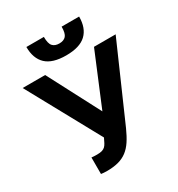

<svg xmlns="http://www.w3.org/2000/svg" viewBox="-212 -1048 1113 1198"><g transform="rotate(-30 345.0 -449.0)"><path d="M205 12Q194 12 183.5 11Q173 10 165 9V-110Q173 -109 183.5 -108.5Q194 -108 205 -108Q227 -108 240.5 -112Q254 -116 263 -124.5Q272 -133 279 -146.5Q286 -160 295 -179L10 -700H172L368 -325L524 -700H680L443 -160Q422 -113 400.5 -80.5Q379 -48 352 -27.5Q325 -7 289.5 2.5Q254 12 205 12ZM348 -740Q250 -740 204 -783.5Q158 -827 158 -910H284Q284 -862 300 -844Q316 -826 348 -826Q380 -826 396 -844Q412 -862 412 -910H538Q538 -827 492 -783.5Q446 -740 348 -740Z"/></g></svg>

Font: Golos Text DemiBold
Style: Regular
Weight: 600
Designer: A.Korolkova, Vitaly Kuzmin
Foundry: ParaType Ltd
Version: Version 2.002